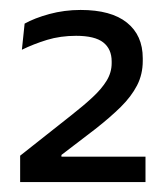

<svg xmlns="http://www.w3.org/2000/svg" viewBox="-20 -729 336 386"><path d="M20.5 -363V-416L123 -497Q148.5 -517 166.5 -533.8Q184.5 -550.5 194.5 -567Q204.5 -583.5 204.5 -602V-605.5Q204.5 -630.5 187.5 -643.8Q170.5 -657 133 -657Q101.5 -657 74.5 -648.8Q47.5 -640.5 24 -629L29.5 -681.5Q49 -692.5 79.2 -700.8Q109.5 -709 142 -709Q203.5 -709 235.2 -683.5Q267 -658 267 -612V-606.5Q267 -579.5 255.5 -557.2Q244 -535 222.8 -514Q201.5 -493 171.5 -469.5L103.5 -417.5V-404L76.5 -414H272.5V-363Z"/></svg>

Font: Anek Odia
Style: Regular
Weight: 400
Designer: Yesha Goshar & Mahesh Sahu (Odia), Yesha Goshar (Latin)
Foundry: Ek Type
Version: Version 1.003